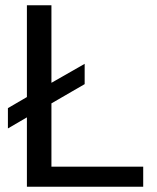

<svg xmlns="http://www.w3.org/2000/svg" viewBox="-20 -708 596 728"><path d="M301 -389 175 -316V-76H523V0H82V-263L10 -221V-298L82 -340V-688H175V-394L301 -466Z"/></svg>

Font: Libra Sans
Style: Regular
Weight: 400
Foundry: Context Ltd
Version: Version 1.000; ttfautohint (v1.3)